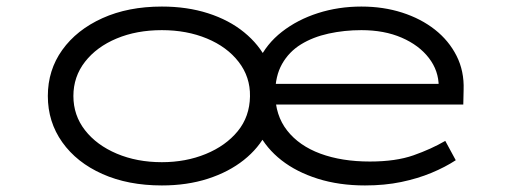

<svg xmlns="http://www.w3.org/2000/svg" viewBox="-20 -556 1574 586"><path d="M474 10Q371 10 292.5 -25Q214 -60 170 -122Q126 -184 126 -263Q126 -342 170 -403.5Q214 -465 292.5 -500.5Q371 -536 474 -536Q551 -536 615 -515.5Q679 -495 725 -457.5Q771 -420 795 -371L769 -370Q793 -422 840.5 -459Q888 -496 950.5 -516Q1013 -536 1083 -536Q1150 -536 1207.5 -517.5Q1265 -499 1307.5 -465.5Q1350 -432 1373.5 -385.5Q1397 -339 1395 -282L1394 -237H808L809 -300H1354L1319 -275V-292Q1319 -340 1289 -379Q1259 -418 1206 -441Q1153 -464 1083 -464Q1031 -464 983 -453.5Q935 -443 898.5 -420.5Q862 -398 841 -361Q820 -324 820 -271Q820 -204 856.5 -157.5Q893 -111 958 -87Q1023 -63 1109 -63Q1188 -63 1242 -82Q1296 -101 1339 -126L1371 -67Q1339 -46 1297 -28.5Q1255 -11 1204.5 -0.5Q1154 10 1094 10Q1015 10 950 -10.5Q885 -31 839 -67Q793 -103 768 -152H794Q770 -104 724 -67.5Q678 -31 614.5 -10.5Q551 10 474 10ZM474 -61Q547 -61 608 -86Q669 -111 705.5 -155.5Q742 -200 743 -262Q744 -321 708.5 -367Q673 -413 611.5 -438.5Q550 -464 474 -464Q397 -464 336 -438.5Q275 -413 239.5 -367.5Q204 -322 204 -263Q204 -204 239.5 -158.5Q275 -113 336.5 -87Q398 -61 474 -61Z"/></svg>

Font: Lexend Zetta Light
Style: Regular
Weight: 300
Designer: Bonnie Shaver-Troup, Thomas Jockin
Foundry: Lexend
Version: Version 1.007